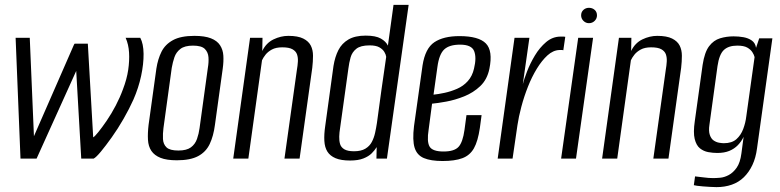

<svg xmlns="http://www.w3.org/2000/svg" viewBox="-20 -650 3198 787"><path d="M313 0 286 -471H340L362 -87Q368 -90 383 -108.5Q398 -127 417.5 -155.5Q437 -184 454.5 -217.5Q472 -251 484 -284Q500 -326 505.5 -363.5Q511 -401 509 -434.5Q507 -468 495 -495H555Q568 -471 568.5 -429.5Q569 -388 558.5 -339Q548 -290 527 -242Q510 -204 486.5 -163Q463 -122 438 -87Q413 -52 393.5 -28.5Q374 -5 364 0ZM64 0 44 -495H102L123 0ZM79 0 285 -471 309 -396 130 0Z M705 7Q663 7 638 -3Q613 -13 600.5 -31.5Q588 -50 586.5 -77Q585 -104 589 -138L621 -369Q627 -408 642 -438Q657 -468 689 -485.5Q721 -503 777 -503Q819 -503 844.5 -493Q870 -483 882 -464.5Q894 -446 895.5 -422Q897 -398 893 -369L861 -138Q855 -92 839.5 -59.5Q824 -27 792 -10Q760 7 705 7ZM711 -33Q745 -33 762.5 -46Q780 -59 787.5 -80.5Q795 -102 798 -125L832 -372Q836 -395 834.5 -415.5Q833 -436 819.5 -449.5Q806 -463 771 -463Q737 -463 719.5 -449.5Q702 -436 695 -415.5Q688 -395 684 -372L650 -125Q647 -102 648 -80.5Q649 -59 662.5 -46Q676 -33 711 -33Z M936 0 1005 -495H1056L1055 -441Q1071 -474 1101 -488.5Q1131 -503 1162 -503Q1201 -503 1223 -492Q1245 -481 1254 -463Q1263 -445 1263 -421.5Q1263 -398 1260 -372L1208 0H1146L1197 -364Q1200 -381 1201 -397.5Q1202 -414 1197.5 -427Q1193 -440 1179 -448Q1165 -456 1137 -456Q1111 -456 1094.5 -447Q1078 -438 1068.5 -426Q1059 -414 1054 -403L998 0Z M1415 8Q1378 8 1355.5 -1.5Q1333 -11 1322 -28.5Q1311 -46 1309.5 -72.5Q1308 -99 1313 -133L1347 -380Q1353 -417 1367 -444.5Q1381 -472 1408 -488Q1435 -504 1479 -504Q1520 -504 1541 -492Q1562 -480 1570 -463L1593 -630H1655L1566 0H1523L1524 -47Q1516 -34 1503.5 -21.5Q1491 -9 1469.5 -0.5Q1448 8 1415 8ZM1431 -30Q1460 -30 1477.5 -40.5Q1495 -51 1504 -68Q1513 -85 1517.5 -105.5Q1522 -126 1525 -146Q1534 -214 1543.5 -281.5Q1553 -349 1563 -417Q1562 -426 1555.5 -437Q1549 -448 1535 -456Q1521 -464 1495 -464Q1458 -464 1440.5 -450Q1423 -436 1417 -414.5Q1411 -393 1408 -369L1374 -125Q1371 -107 1370.5 -90Q1370 -73 1374 -59.5Q1378 -46 1391.5 -38Q1405 -30 1431 -30Z M1794 10Q1746 10 1717.5 -2Q1689 -14 1679.5 -44.5Q1670 -75 1677 -133L1712 -382Q1723 -452 1760.5 -477Q1798 -502 1863 -502Q1942 -502 1971.5 -472Q2001 -442 1986 -368Q1977 -324 1948.5 -297Q1920 -270 1882.5 -255Q1845 -240 1809 -233.5Q1773 -227 1751 -225L1737 -119Q1729 -69 1741 -49Q1753 -29 1798 -29Q1842 -29 1859.5 -48Q1877 -67 1884 -118L1892 -178H1954L1947 -126Q1939 -71 1922.5 -42Q1906 -13 1875 -1.5Q1844 10 1794 10ZM1757 -262Q1777 -264 1802.5 -269.5Q1828 -275 1853.5 -286Q1879 -297 1897.5 -317.5Q1916 -338 1923 -369Q1934 -414 1923.5 -440.5Q1913 -467 1866 -467Q1822 -467 1801 -447.5Q1780 -428 1773 -376Z M2020 0 2089 -495H2150L2123 -305Q2128 -325 2140.5 -357.5Q2153 -390 2172.5 -422.5Q2192 -455 2218.5 -477.5Q2245 -500 2278 -500Q2282 -500 2288 -500Q2294 -500 2297 -499L2289 -444Q2287 -445 2282.5 -445Q2278 -445 2273 -445Q2247 -444 2224 -423Q2201 -402 2180.5 -368.5Q2160 -335 2144 -294.5Q2128 -254 2117 -212.5Q2106 -171 2101 -137L2081 0Z M2280 0 2350 -495H2411L2341 0ZM2394 -555Q2381 -555 2371.5 -564.5Q2362 -574 2362 -587Q2362 -601 2371.5 -609.5Q2381 -618 2394 -618Q2408 -618 2417.5 -609.5Q2427 -601 2427 -587Q2427 -574 2417.5 -564.5Q2408 -555 2394 -555Z M2448 0 2517 -495H2568L2567 -441Q2583 -474 2613 -488.5Q2643 -503 2674 -503Q2713 -503 2735 -492Q2757 -481 2766 -463Q2775 -445 2775 -421.5Q2775 -398 2772 -372L2720 0H2658L2709 -364Q2712 -381 2713 -397.5Q2714 -414 2709.5 -427Q2705 -440 2691 -448Q2677 -456 2649 -456Q2623 -456 2606.5 -447Q2590 -438 2580.5 -426Q2571 -414 2566 -403L2510 0Z M2917 117Q2905 117 2890 116Q2875 115 2861 114Q2847 113 2837 111.5Q2827 110 2824 109L2829 73Q2841 74 2863 77Q2885 80 2903 80Q2915 80 2932 78.5Q2949 77 2967 67.5Q2985 58 2999.5 37.5Q3014 17 3019 -21L3028 -89Q3019 -70 3004.5 -55Q2990 -40 2969.5 -31.5Q2949 -23 2920 -23Q2902 -23 2883 -26.5Q2864 -30 2849 -42Q2834 -54 2827.5 -80.5Q2821 -107 2828 -154L2860 -384Q2868 -436 2886.5 -460.5Q2905 -485 2931.5 -493Q2958 -501 2987 -501Q3008 -501 3027.5 -497.5Q3047 -494 3061.5 -484Q3076 -474 3079 -454L3092 -493H3146L3083 -42Q3078 -3 3064 26.5Q3050 56 3029 76.5Q3008 97 2979.5 107Q2951 117 2917 117ZM2947 -63Q2980 -63 2998.5 -79.5Q3017 -96 3026.5 -121.5Q3036 -147 3039 -173L3073 -416Q3071 -425 3064 -436Q3057 -447 3043 -455Q3029 -463 3002 -463Q2966 -463 2947 -445Q2928 -427 2921 -379L2888 -139Q2884 -113 2889.5 -97Q2895 -81 2905.5 -74Q2916 -67 2927.5 -65Q2939 -63 2947 -63Z"/></svg>

Font: Alumni Sans
Style: Italic
Weight: 400
Italic angle: -8°
Version: Version 1.016